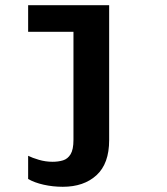

<svg xmlns="http://www.w3.org/2000/svg" viewBox="-20 -531 640 737"><path d="M221 186Q183 186 147.5 178Q112 170 88 156V67Q104 75 129.5 82.5Q155 90 182 90Q204 90 222 84.5Q240 79 251 61Q262 43 262 6V-409H88V-511H399V7Q399 97 350.5 141.5Q302 186 221 186Z"/></svg>

Font: Chivo Mono Medium SemiBold
Style: Regular
Weight: 600
Monospace: yes
Version: Version 1.008